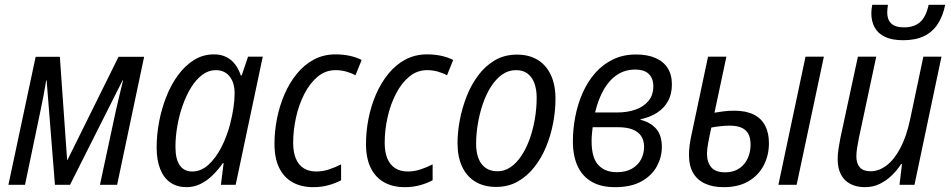

<svg xmlns="http://www.w3.org/2000/svg" viewBox="-20 -772 3971 802"><path d="M15.1 0 128.9 -534.7H230L260.3 -104.5H262.2L475.1 -534.7H582L469.2 0H397.5L463.4 -307.1Q471.2 -340.8 478.8 -373.3Q486.3 -405.8 494.1 -436.5H492.2L272.5 0H209.5L174.8 -436H172.9Q168.5 -408.7 162.6 -377Q156.7 -345.2 149.9 -313.5L84.5 0Z M758.8 9.8Q720.2 9.8 692.1 -9.3Q664.1 -28.3 649.2 -65.7Q634.3 -103 634.3 -156.2Q634.3 -208.5 644.5 -262.9Q654.8 -317.4 674.6 -367.7Q694.3 -418 723.6 -458Q752.9 -498 790.5 -521.5Q828.1 -544.9 874 -544.9Q903.3 -544.9 925.5 -533.7Q947.8 -522.5 962.6 -502.4Q977.5 -482.4 985.8 -457H989.7L1016.1 -535.2H1077.6L964.4 0H902.8L914.1 -90.8H911.1Q891.1 -62.5 867.7 -39.6Q844.2 -16.6 817.1 -3.4Q790 9.8 758.8 9.8ZM783.2 -55.7Q819.3 -55.7 849.9 -83Q880.4 -110.4 903.8 -155.3Q927.2 -200.2 940.9 -252.4Q950.7 -291 955.3 -322.8Q960 -354.5 960 -382.3Q960 -426.8 939 -452.9Q918 -479 881.3 -479Q851.1 -479 825 -459.5Q798.8 -439.9 778.3 -406.7Q757.8 -373.5 743.2 -332Q728.5 -290.5 720.7 -245.6Q712.9 -200.7 712.9 -158.2Q712.9 -106.9 731 -81.3Q749 -55.7 783.2 -55.7Z M1288.6 9.8Q1238.3 9.8 1201.9 -10.7Q1165.5 -31.2 1146 -71.3Q1126.5 -111.3 1126.5 -170.9Q1126.5 -223.1 1137 -276.4Q1147.5 -329.6 1168.2 -377.7Q1189 -425.8 1219.7 -463.6Q1250.5 -501.5 1291 -523.2Q1331.5 -544.9 1381.8 -544.9Q1412.1 -544.9 1439.9 -539.1Q1467.8 -533.2 1490.7 -521.5L1464.8 -457.5Q1448.2 -466.8 1426.5 -472.9Q1404.8 -479 1381.8 -479Q1339.8 -479 1307.1 -451.9Q1274.4 -424.8 1251.5 -380.1Q1228.5 -335.4 1216.6 -282Q1204.6 -228.5 1204.6 -175.3Q1204.6 -136.2 1215.8 -109.6Q1227.1 -83 1248.5 -69.3Q1270 -55.7 1300.8 -55.7Q1327.6 -55.7 1353.3 -64Q1378.9 -72.3 1404.8 -85.4V-19Q1382.3 -6.8 1352.5 1.5Q1322.8 9.8 1288.6 9.8Z M1670.9 9.8Q1620.6 9.8 1584.2 -10.7Q1547.9 -31.2 1528.3 -71.3Q1508.8 -111.3 1508.8 -170.9Q1508.8 -223.1 1519.3 -276.4Q1529.8 -329.6 1550.5 -377.7Q1571.3 -425.8 1602.1 -463.6Q1632.8 -501.5 1673.3 -523.2Q1713.9 -544.9 1764.2 -544.9Q1794.4 -544.9 1822.3 -539.1Q1850.1 -533.2 1873 -521.5L1847.2 -457.5Q1830.6 -466.8 1808.8 -472.9Q1787.1 -479 1764.2 -479Q1722.2 -479 1689.5 -451.9Q1656.7 -424.8 1633.8 -380.1Q1610.8 -335.4 1598.9 -282Q1586.9 -228.5 1586.9 -175.3Q1586.9 -136.2 1598.1 -109.6Q1609.4 -83 1630.9 -69.3Q1652.3 -55.7 1683.1 -55.7Q1710 -55.7 1735.6 -64Q1761.2 -72.3 1787.1 -85.4V-19Q1764.6 -6.8 1734.9 1.5Q1705.1 9.8 1670.9 9.8Z M2052.7 8.8Q2002 8.8 1965.8 -12.9Q1929.7 -34.7 1910.4 -75.7Q1891.1 -116.7 1891.1 -174.3Q1891.1 -219.7 1900.6 -270.3Q1910.2 -320.8 1929.2 -369.4Q1948.2 -418 1977.8 -457.5Q2007.3 -497.1 2047.6 -520.5Q2087.9 -543.9 2139.2 -543.9Q2189.9 -543.9 2225.8 -522Q2261.7 -500 2281 -458.7Q2300.3 -417.5 2300.3 -359.4Q2300.3 -310.1 2290.5 -258.3Q2280.8 -206.5 2261 -158.7Q2241.2 -110.8 2211.4 -73.2Q2181.6 -35.6 2142.1 -13.4Q2102.5 8.8 2052.7 8.8ZM2058.6 -56.6Q2087.9 -56.6 2113 -74Q2138.2 -91.3 2158.2 -121.6Q2178.2 -151.9 2192.4 -191.2Q2206.5 -230.5 2214.1 -274.9Q2221.7 -319.3 2221.7 -364.7Q2221.7 -396.5 2212.9 -422.4Q2204.1 -448.2 2185.1 -463.6Q2166 -479 2135.3 -479Q2103 -479 2076.7 -460Q2050.3 -440.9 2030 -408.7Q2009.8 -376.5 1996.3 -336.4Q1982.9 -296.4 1975.8 -253.7Q1968.8 -210.9 1968.8 -171.9Q1968.8 -116.7 1991.9 -86.7Q2015.1 -56.6 2058.6 -56.6Z M2548.8 9.8Q2490.7 9.8 2451.7 -12.7Q2412.6 -35.2 2392.8 -77.9Q2373 -120.6 2373 -182.1Q2373 -233.4 2383.1 -285.2Q2393.1 -336.9 2413.6 -383.5Q2434.1 -430.2 2465.6 -466.3Q2497.1 -502.4 2539.8 -523.4Q2582.5 -544.4 2636.7 -544.4Q2684.1 -544.4 2717.5 -530Q2751 -515.6 2768.8 -487.8Q2786.6 -460 2786.6 -419.4Q2786.6 -379.4 2770.5 -349.9Q2754.4 -320.3 2724.9 -301.3Q2695.3 -282.2 2655.8 -273.9L2655.3 -271.5Q2695.3 -262.2 2720 -235.1Q2744.6 -208 2744.6 -157.7Q2744.6 -116.2 2724.1 -77.9Q2703.6 -39.6 2660.4 -14.9Q2617.2 9.8 2548.8 9.8ZM2556.2 -52.7Q2594.2 -52.7 2619.6 -67.4Q2645 -82 2657.7 -106.2Q2670.4 -130.4 2670.4 -158.2Q2670.4 -184.6 2658.7 -202.9Q2647 -221.2 2622.8 -231Q2598.6 -240.7 2560.5 -240.7H2455.6Q2454.1 -228.5 2452.6 -213.4Q2451.2 -198.2 2451.2 -182.1Q2451.2 -112.8 2479.2 -82.8Q2507.3 -52.7 2556.2 -52.7ZM2465.8 -302.2H2559.1Q2600.1 -302.2 2634 -314Q2668 -325.7 2688.5 -350.1Q2709 -374.5 2709 -412.6Q2709 -443.4 2690.7 -462.4Q2672.4 -481.4 2632.3 -481.4Q2591.8 -481.4 2559.1 -460.4Q2526.4 -439.5 2502.9 -399.4Q2479.5 -359.4 2465.8 -302.2Z M3002.9 9.8Q2957.5 9.8 2925 -5.1Q2892.6 -20 2875.2 -49.8Q2857.9 -79.6 2857.9 -125Q2857.9 -144 2860.8 -166.5Q2863.8 -189 2868.7 -210.4L2937.5 -535.2H3014.2L2964.4 -301.3Q2981.4 -304.2 3002.2 -306.9Q3022.9 -309.6 3046.4 -309.6Q3095.7 -309.6 3127.9 -293.7Q3160.2 -277.8 3176 -247.3Q3191.9 -216.8 3191.9 -173.8Q3191.9 -123.5 3170.4 -81.8Q3148.9 -40 3106.9 -15.1Q3064.9 9.8 3002.9 9.8ZM3009.3 -52.2Q3036.1 -52.2 3055.9 -61.8Q3075.7 -71.3 3088.9 -87.6Q3102.1 -104 3108.6 -124.8Q3115.2 -145.5 3115.2 -168Q3115.2 -195.8 3105.7 -213.1Q3096.2 -230.5 3076.9 -238.8Q3057.6 -247.1 3028.3 -247.1Q3009.3 -247.1 2989.5 -244.9Q2969.7 -242.7 2951.2 -239.3Q2941.4 -194.3 2937.3 -170.4Q2933.1 -146.5 2933.1 -130.4Q2933.1 -95.2 2950.7 -73.7Q2968.3 -52.2 3009.3 -52.2ZM3231.4 0 3344.7 -535.2H3421.4L3307.6 0Z M3593.3 9.8Q3557.6 9.8 3532 -3.7Q3506.3 -17.1 3492.7 -43.2Q3479 -69.3 3479 -107.4Q3479 -127.4 3482.4 -150.1Q3485.8 -172.9 3490.2 -194.8L3563.5 -535.2H3640.1L3567.4 -194.3Q3563 -172.9 3560.1 -153.8Q3557.1 -134.8 3557.1 -118.7Q3557.1 -89.4 3571.5 -73Q3585.9 -56.6 3616.7 -56.6Q3650.4 -56.6 3682.1 -80.1Q3713.9 -103.5 3740 -151.9Q3766.1 -200.2 3781.7 -273.4L3836.9 -535.2H3912.6L3799.8 0H3737.3L3747.6 -86.4H3743.7Q3727.5 -61 3705.1 -39.3Q3682.6 -17.6 3654.8 -3.9Q3627 9.8 3593.3 9.8ZM3752.4 -604Q3707 -604 3677.5 -617.7Q3647.9 -631.3 3633.8 -657Q3619.6 -682.6 3619.6 -716.8Q3619.6 -725.1 3620.8 -735.1Q3622.1 -745.1 3623.5 -752H3689Q3688 -744.1 3687 -736.1Q3686 -728 3686 -719.7Q3686 -690.4 3702.6 -674.1Q3719.2 -657.7 3756.8 -657.7Q3798.3 -657.7 3823.5 -679.9Q3848.6 -702.1 3858.9 -752H3928.2Q3918.5 -704.1 3896.5 -670.9Q3874.5 -637.7 3839.1 -620.8Q3803.7 -604 3752.4 -604Z"/></svg>

Font: Open Sans SemiCondensed
Style: Italic
Weight: 400
Width: 4
Italic angle: -12°
Designer: Monotype Design Team
Foundry: Monotype Imaging Inc.
Version: Version 3.000